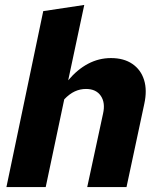

<svg xmlns="http://www.w3.org/2000/svg" viewBox="-20 -757 646 777"><path d="M6 0 155 -712 321 -737 256 -432Q293 -476 336.5 -499Q380 -522 429 -522Q481 -522 515.5 -498.5Q550 -475 563 -433.5Q576 -392 564 -337L492 0H333L397 -297Q407 -341 388 -369Q369 -397 328 -397Q304 -397 282.5 -387Q261 -377 240 -355L165 0Z"/></svg>

Font: Red Hat Text VF
Style: Italic
Weight: 300
Italic angle: -12°
Designer: Pentagram, MCKL
Foundry: Pentagram, MCKL
Version: Version 1.023